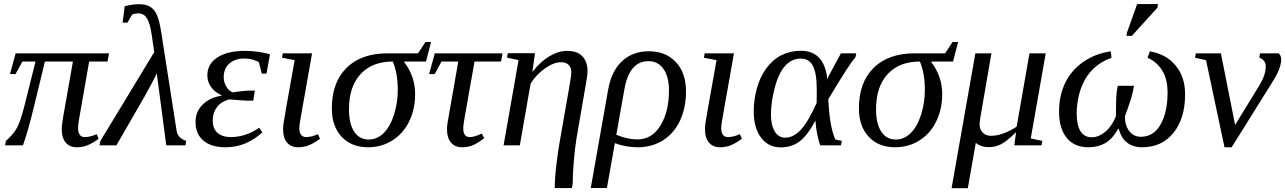

<svg xmlns="http://www.w3.org/2000/svg" viewBox="-20 -725 6413 958"><path d="M369.6 -85Q369.6 -63 378.4 -52Q387.2 -41 401.4 -41Q430.7 -41 461.9 -55.7L472.2 -32.7Q449.2 -15.1 422.6 -2.7Q396 9.8 362.3 9.8Q327.6 9.8 307.9 -13.7Q288.1 -37.1 288.1 -79.1Q288.1 -101.6 295.9 -146L343.8 -418H204.1L150.4 -196.8Q120.6 -73.2 94.7 0H5.4L9.3 -22Q47.4 -54.7 64.9 -87.9Q82.5 -121.1 100.1 -189.9L157.2 -418H91.8L57.6 -355.5H29.8L58.1 -459H523.9L516.6 -418H424.8L377.9 -149.9Q369.6 -108.4 369.6 -85Z M671.4 -658.2Q654.3 -658.2 639.2 -652.3L615.7 -611.8H591.8L602.1 -693.8Q640.6 -704.1 675.3 -704.1Q708.5 -704.1 729.2 -691.4Q750 -678.7 762.7 -650.6Q775.4 -622.6 784.7 -562.5L861.3 -71.8Q867.7 -35.2 909.2 -22L905.3 0H809.6L762.2 -359.4Q752.9 -337.9 733.9 -303Q714.8 -268.1 704.1 -248.5L561 0H476.6L480.5 -21L749.5 -464.8L737.3 -548.8Q729 -608.4 713.4 -633.3Q697.8 -658.2 671.4 -658.2Z M1202.6 -471.2Q1233.9 -471.2 1269.3 -466.3Q1304.7 -461.4 1327.1 -453.6L1309.6 -357.9H1286.1L1272 -414.1Q1262.2 -421.4 1241.9 -427.2Q1221.7 -433.1 1199.7 -433.1Q1152.8 -433.1 1124.5 -408.2Q1096.2 -383.3 1096.2 -339.4Q1096.2 -313.5 1109.6 -292Q1123 -270.5 1140.1 -264.2Q1198.7 -272.9 1226.6 -272.9H1251.5L1243.7 -222.7H1218.3Q1201.7 -222.7 1122.1 -229Q1082.5 -217.3 1062 -189.9Q1041.5 -162.6 1041.5 -124Q1041.5 -83 1065.4 -62Q1089.4 -41 1131.8 -41Q1206.5 -41 1273.4 -87.9L1289.1 -64.5Q1207.5 9.8 1106.4 9.8Q1034.2 9.8 994.9 -23.4Q955.6 -56.6 955.6 -116.7Q955.6 -167.5 990.5 -202.6Q1025.4 -237.8 1084 -247.1L1085 -250.5Q1052.7 -263.7 1033.7 -290Q1014.6 -316.4 1014.6 -349.1Q1014.6 -406.2 1065.2 -438.7Q1115.7 -471.2 1202.6 -471.2Z M1473.6 -85Q1473.6 -63 1482.7 -52Q1491.7 -41 1505.9 -41Q1535.2 -41 1566.4 -55.7L1576.7 -32.7Q1553.7 -15.1 1527.1 -2.7Q1500.5 9.8 1466.8 9.8Q1432.1 9.8 1412.4 -13.7Q1392.6 -37.1 1392.6 -79.1Q1392.6 -93.8 1395.3 -113.5Q1397.9 -133.3 1450.2 -424.8L1387.2 -437L1391.1 -459H1537.1L1482.4 -149.9Q1473.6 -104.5 1473.6 -85Z M1819.8 -28.8Q1861.3 -28.8 1894 -60.8Q1926.8 -92.8 1945.8 -152.3Q1964.8 -211.9 1964.8 -276.9Q1964.8 -358.9 1939.9 -418Q1837.4 -418 1779.3 -355.5Q1721.2 -293 1721.2 -179.7Q1721.2 -107.9 1747.1 -68.4Q1772.9 -28.8 1819.8 -28.8ZM1997.6 -418 1997.1 -414.6Q2051.3 -343.8 2051.3 -255.4Q2051.3 -180.2 2021.5 -119.1Q1991.7 -58.1 1937.5 -24.2Q1883.3 9.8 1816.9 9.8Q1733.4 9.8 1684.6 -42.7Q1635.7 -95.2 1635.7 -184.1Q1635.7 -313.5 1709 -386.2Q1782.2 -459 1914.6 -459H2065.9L2103 -515.6H2130.9L2105.5 -418Z M2291.5 -85Q2291.5 -41 2323.7 -41Q2347.7 -41 2383.8 -58.6L2396 -36.1Q2372.6 -16.6 2346.2 -3.4Q2319.8 9.8 2285.2 9.8Q2250 9.8 2230.2 -13.7Q2210.4 -37.1 2210.4 -79.1Q2210.4 -93.3 2213.1 -112.5Q2215.8 -131.8 2266.6 -418H2183.1L2148.9 -355.5H2121.1L2149.4 -459H2487.3L2480 -418H2347.7L2300.3 -149.9Q2291.5 -103.5 2291.5 -85Z M2830.6 -365.2Q2830.6 -387.2 2817.6 -400.9Q2804.7 -414.6 2779.3 -414.6Q2743.2 -414.6 2699.2 -383.8Q2655.3 -353 2627.4 -307.6L2573.7 0H2492.7L2567.4 -425.3L2509.8 -437.5L2513.7 -459.5H2649.4L2636.2 -365.7Q2675.8 -417 2720.9 -444.1Q2766.1 -471.2 2810.1 -471.2Q2859.9 -471.2 2885.7 -444.3Q2911.6 -417.5 2911.6 -368.2Q2911.6 -350.6 2899.4 -283.2L2856.4 -33.7Q2848.6 13.7 2843 80.6Q2837.4 147.5 2837.4 191.4L2833.5 213.4H2748Q2748 163.6 2756.6 93Q2765.1 22.5 2774.4 -27.8L2819.3 -284.2Q2830.6 -346.2 2830.6 -365.2Z M3162.1 9.8Q3102.5 9.8 3047.9 -10.7L3008.3 212.9H2927.7L3013.7 -273.9Q3029.8 -369.1 3083 -419.2Q3136.2 -469.2 3217.8 -469.2Q3301.3 -469.2 3352.1 -415.5Q3402.8 -361.8 3402.8 -268.6Q3402.8 -187 3373 -123.3Q3343.3 -59.6 3288.1 -24.9Q3232.9 9.8 3162.1 9.8ZM3160.6 -29.3Q3232.9 -29.3 3275.4 -98.6Q3317.9 -168 3317.9 -273.9Q3317.9 -342.3 3290.5 -381.1Q3263.2 -419.9 3215.3 -419.9Q3120.6 -419.9 3095.7 -280.8L3055.2 -52.7Q3110.4 -29.3 3160.6 -29.3Z M3578.6 -85Q3578.6 -63 3587.6 -52Q3596.7 -41 3610.8 -41Q3640.1 -41 3671.4 -55.7L3681.6 -32.7Q3658.7 -15.1 3632.1 -2.7Q3605.5 9.8 3571.8 9.8Q3537.1 9.8 3517.3 -13.7Q3497.6 -37.1 3497.6 -79.1Q3497.6 -93.8 3500.2 -113.5Q3502.9 -133.3 3555.2 -424.8L3492.2 -437L3496.1 -459H3642.1L3587.4 -149.9Q3578.6 -104.5 3578.6 -85Z M4180.2 -22 4176.3 0H4072.3Q4064 -22.5 4057.1 -57.9Q4050.3 -93.3 4048.8 -123.5Q4009.3 -49.8 3970 -19.8Q3930.7 10.3 3876 10.3Q3814 10.3 3777.3 -38.1Q3740.7 -86.4 3740.7 -169.4Q3740.7 -225.6 3756.3 -283.2Q3772 -340.8 3803.5 -384Q3835 -427.2 3878.9 -449.5Q3922.9 -471.7 3975.6 -471.7Q4087.4 -471.7 4106.4 -343.3L4106.9 -329.1L4113.8 -343.8L4175.8 -459H4252.4L4248.5 -439.5Q4230 -418 4203.4 -377Q4176.8 -335.9 4112.8 -230Q4116.7 -154.8 4125.2 -108.2Q4133.8 -61.5 4147.5 -29.3ZM4055.2 -279.3Q4055.2 -360.4 4035.9 -396.5Q4016.6 -432.6 3976.1 -432.6Q3930.2 -432.6 3897.5 -396.5Q3864.7 -360.4 3845.7 -287.1Q3826.7 -213.9 3826.7 -154.3Q3826.7 -100.6 3845.5 -69.3Q3864.3 -38.1 3897.9 -38.1Q3938.5 -38.1 3975.1 -76.7Q4011.7 -115.2 4054.7 -211.4L4055.2 -251Z M4449.7 -28.8Q4491.2 -28.8 4523.9 -60.8Q4556.6 -92.8 4575.7 -152.3Q4594.7 -211.9 4594.7 -276.9Q4594.7 -358.9 4569.8 -418Q4467.3 -418 4409.2 -355.5Q4351.1 -293 4351.1 -179.7Q4351.1 -107.9 4377 -68.4Q4402.8 -28.8 4449.7 -28.8ZM4627.4 -418 4627 -414.6Q4681.2 -343.8 4681.2 -255.4Q4681.2 -180.2 4651.4 -119.1Q4621.6 -58.1 4567.4 -24.2Q4513.2 9.8 4446.8 9.8Q4363.3 9.8 4314.5 -42.7Q4265.6 -95.2 4265.6 -184.1Q4265.6 -313.5 4338.9 -386.2Q4412.1 -459 4544.4 -459H4695.8L4732.9 -515.6H4760.7L4735.4 -418Z M4846.7 -459H4926.8L4879.9 -187.5Q4867.7 -122.6 4867.7 -102.5Q4867.7 -79.6 4883.3 -63.5Q4898.9 -47.4 4924.8 -47.4Q4955.1 -47.4 4989 -60.1Q5022.9 -72.8 5052.7 -93.3L5116.7 -459H5197.8L5123 -34.2L5180.7 -22L5176.8 0H5041L5049.8 -65.4Q5002.9 -20 4974.9 -5.4Q4946.8 9.3 4912.6 9.3Q4876 9.3 4848.6 -11.7L4809.1 213.9H4728Z M5638.2 -296.9Q5631.3 -258.3 5624.5 -236.3Q5617.7 -214.4 5607.7 -185.5Q5597.7 -156.7 5592.8 -144.5Q5592.8 -99.1 5614.5 -70.8Q5636.2 -42.5 5672.4 -42.5Q5735.8 -42.5 5770.8 -104Q5805.7 -165.5 5805.7 -263.2Q5805.7 -331.1 5778.3 -374.3Q5751 -417.5 5705.6 -436.5L5717.3 -468.8Q5798.3 -455.1 5845.7 -398.4Q5893.1 -341.8 5893.1 -253.9Q5893.1 -134.3 5835.2 -62.3Q5777.3 9.8 5678.7 9.8Q5633.3 9.8 5603.5 -13.4Q5573.7 -36.6 5562.5 -82H5559.1Q5529.8 -30.8 5494.1 -10.5Q5458.5 9.8 5411.1 9.8Q5339.8 9.8 5302 -37.6Q5264.2 -85 5264.2 -168.5Q5264.2 -246.6 5294.2 -310.1Q5324.2 -373.5 5384.8 -415.8Q5445.3 -458 5522.5 -468.8L5525.9 -436.5Q5387.2 -387.2 5357.9 -224.6Q5352.1 -187 5352.1 -162.1Q5352.1 -40 5427.7 -40Q5461.9 -40 5495.1 -67.9Q5528.3 -95.7 5547.9 -144.5Q5547.9 -242.2 5552.7 -271.5L5557.1 -296.9ZM5600.6 -545.9 5603 -562 5653.8 -704.6H5757.8L5754.9 -686.5L5627.4 -545.9Z M6295.4 -394Q6295.4 -412.1 6285.2 -422.9Q6274.9 -433.6 6263.2 -437L6267.1 -459H6359.9Q6372.6 -447.8 6372.6 -428.2Q6372.6 -385.3 6332 -320.8L6125.5 9.8H6089.8L5997.6 -424.8L5942.4 -437L5946.8 -459H6071.8L6142.6 -101.6L6264.2 -299.8Q6295.4 -350.6 6295.4 -394Z"/></svg>

Font: Liberation Serif
Style: Italic
Weight: 400
Italic angle: -16.333°
Designer: Steve Matteson
Foundry: Ascender Corporation
Version: Version 2.1.5